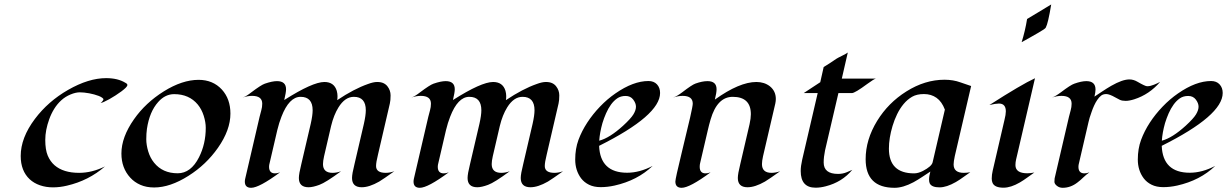

<svg xmlns="http://www.w3.org/2000/svg" viewBox="-20 -849 5611 878"><path d="M439.9 -377.9Q443.4 -379.9 448.2 -386Q453.1 -392.1 453.1 -395Q453.1 -397.9 447 -402.3Q440.9 -406.7 431.4 -410.4Q421.9 -414.1 410.4 -417.2Q398.9 -420.4 387.7 -422.4Q363.3 -426.8 344.7 -426.8Q326.2 -426.8 302.5 -417Q278.8 -407.2 260.3 -390.4Q241.7 -373.5 227.8 -351.1Q213.9 -328.6 205.1 -303.7Q187 -253.9 187 -209.2Q187 -164.6 198.2 -137.7Q209.5 -110.8 229.5 -93.3Q269.5 -58.6 341.8 -58.6Q400.4 -58.6 460 -87.9Q385.3 -22.9 286.1 0Q253.9 7.8 222.2 7.8Q190.4 7.8 162.8 -1.7Q135.3 -11.2 115.7 -29.3Q74.7 -67.9 74.7 -135.7Q74.7 -218.8 139.6 -305.2Q200.2 -385.7 291.5 -438Q385.3 -491.7 465.3 -491.7Q519 -491.7 553.7 -470.2Q562.5 -465.8 562.5 -460.4Q562.5 -455.1 554.7 -447.5Q546.9 -439.9 534.9 -430.9Q522.9 -421.9 508.3 -412.6Q493.7 -403.3 480 -395.5Q449.7 -378.9 439.9 -377.9Z M685.1 8.3Q649.4 8.3 622.1 -3.7Q594.7 -15.6 575.7 -36.6Q535.2 -80.6 535.2 -147Q535.2 -221.7 592.8 -303.7Q645.5 -378.9 729 -431.2Q813.5 -483.9 888.2 -483.9Q953.6 -483.9 994.6 -439.5Q1033.7 -396.5 1033.7 -329.6Q1033.7 -254.4 976.6 -172.9Q922.4 -95.7 841.8 -44.9Q757.8 8.3 685.1 8.3ZM920.9 -264.6Q920.9 -290 911.6 -319.6Q902.3 -349.1 884.3 -371.1Q844.7 -418.5 776.4 -418.5Q735.4 -418.5 703.6 -382.8Q663.6 -338.4 651.9 -259.8Q648.9 -238.3 648.9 -212.4Q648.9 -186.5 657.7 -157Q666.5 -127.4 684.6 -105Q723.6 -56.6 792.5 -56.6Q853 -56.6 890.1 -129.9Q920.9 -190.9 920.9 -264.6Z M1279.8 -391.6Q1409.7 -474.1 1463.4 -474.1Q1507.8 -474.1 1520 -433.6Q1523.4 -420.9 1523.4 -409.7Q1523.4 -398.4 1522 -391.1Q1598.6 -442.4 1662.6 -464.8Q1687.5 -474.1 1704.6 -474.1Q1721.7 -474.1 1732.9 -469Q1744.1 -463.9 1751.5 -454.6Q1766.1 -436 1766.1 -412.8Q1766.1 -389.6 1762.7 -375.5L1708.5 -142.1Q1699.7 -106.9 1699.7 -89.8Q1699.7 -58.6 1744.1 -58.6Q1762.2 -58.6 1783.2 -65.9Q1733.4 -30.3 1713.9 -18.6Q1668.5 7.3 1634.3 7.3Q1589.8 7.3 1589.8 -35.2Q1589.8 -53.7 1601.1 -98.6L1644 -282.7Q1652.8 -321.8 1652.8 -344.7Q1652.8 -406.2 1598.1 -406.2Q1557.6 -406.2 1527.8 -357.9Q1506.3 -323.2 1494.1 -272.9L1461.9 -134.3Q1457 -112.3 1457 -98.6Q1457 -58.6 1501 -58.6Q1519.5 -58.6 1539.6 -65.9Q1470.2 -14.6 1440.4 -3.7Q1410.6 7.3 1391.1 7.3Q1346.7 7.3 1346.7 -35.2Q1346.7 -53.7 1357.9 -98.6L1400.9 -282.7Q1409.7 -321.8 1409.7 -344.7Q1409.7 -406.2 1354.5 -406.2Q1302.2 -406.2 1267.1 -315.4Q1256.3 -288.1 1248 -253.9L1212.9 -103Q1210.4 -94.2 1210.4 -86.4Q1210.4 -56.2 1237.8 -56.2Q1248.5 -56.2 1260.7 -61Q1165 9.8 1128.4 9.8Q1099.6 9.8 1099.6 -18.6Q1099.6 -25.4 1101.6 -33.2L1167 -314.5Q1170.4 -329.1 1174.8 -344.2Q1179.2 -359.4 1179.2 -375Q1179.2 -410.6 1132.8 -410.6Q1111.8 -410.6 1089.4 -402.8Q1106 -408.2 1129.4 -426.8Q1173.8 -460.4 1190.9 -466.3Q1224.6 -478 1246.6 -478Q1288.1 -478 1288.1 -440.9Q1288.1 -426.3 1279.8 -391.6Z M2051.3 -391.6Q2181.2 -474.1 2234.9 -474.1Q2279.3 -474.1 2291.5 -433.6Q2294.9 -420.9 2294.9 -409.7Q2294.9 -398.4 2293.5 -391.1Q2370.1 -442.4 2434.1 -464.8Q2459 -474.1 2476.1 -474.1Q2493.2 -474.1 2504.4 -469Q2515.6 -463.9 2522.9 -454.6Q2537.6 -436 2537.6 -412.8Q2537.6 -389.6 2534.2 -375.5L2480 -142.1Q2471.2 -106.9 2471.2 -89.8Q2471.2 -58.6 2515.6 -58.6Q2533.7 -58.6 2554.7 -65.9Q2504.9 -30.3 2485.4 -18.6Q2439.9 7.3 2405.8 7.3Q2361.3 7.3 2361.3 -35.2Q2361.3 -53.7 2372.6 -98.6L2415.5 -282.7Q2424.3 -321.8 2424.3 -344.7Q2424.3 -406.2 2369.6 -406.2Q2329.1 -406.2 2299.3 -357.9Q2277.8 -323.2 2265.6 -272.9L2233.4 -134.3Q2228.5 -112.3 2228.5 -98.6Q2228.5 -58.6 2272.5 -58.6Q2291 -58.6 2311 -65.9Q2241.7 -14.6 2211.9 -3.7Q2182.1 7.3 2162.6 7.3Q2118.2 7.3 2118.2 -35.2Q2118.2 -53.7 2129.4 -98.6L2172.4 -282.7Q2181.2 -321.8 2181.2 -344.7Q2181.2 -406.2 2126 -406.2Q2073.7 -406.2 2038.6 -315.4Q2027.8 -288.1 2019.5 -253.9L1984.4 -103Q1981.9 -94.2 1981.9 -86.4Q1981.9 -56.2 2009.3 -56.2Q2020 -56.2 2032.2 -61Q1936.5 9.8 1899.9 9.8Q1871.1 9.8 1871.1 -18.6Q1871.1 -25.4 1873 -33.2L1938.5 -314.5Q1941.9 -329.1 1946.3 -344.2Q1950.7 -359.4 1950.7 -375Q1950.7 -410.6 1904.3 -410.6Q1883.3 -410.6 1860.8 -402.8Q1877.4 -408.2 1900.9 -426.8Q1945.3 -460.4 1962.4 -466.3Q1996.1 -478 2018.1 -478Q2059.6 -478 2059.6 -440.9Q2059.6 -426.3 2051.3 -391.6Z M2998.5 -423.8Q2998.5 -321.3 2719.7 -182.1Q2724.6 -59.1 2848.1 -59.1Q2904.3 -59.1 2964.4 -90.3Q2895 -23.9 2790.5 -0.5Q2757.8 6.8 2726.8 6.8Q2695.8 6.8 2673.6 -4.2Q2651.4 -15.1 2637.2 -33.7Q2610.4 -69.8 2610.4 -119.4Q2610.4 -168.9 2625.2 -209.2Q2640.1 -249.5 2665.3 -288.1Q2690.4 -326.7 2723.6 -361.3Q2756.8 -396 2794.4 -421.9Q2876 -478.5 2945.3 -478.5Q2970.2 -478.5 2984.4 -463.1Q2998.5 -447.8 2998.5 -423.8ZM2734.9 -286.1Q2722.7 -242.7 2720.2 -205.6Q2768.1 -218.3 2829.1 -273.9Q2864.7 -306.6 2876.5 -325.9Q2888.2 -345.2 2888.2 -361.1Q2888.2 -377 2875.7 -393.6Q2863.3 -410.2 2840.8 -410.2Q2818.4 -410.2 2802.5 -399.2Q2786.6 -388.2 2773.9 -370.6Q2761.2 -353 2751.5 -330.8Q2741.7 -308.6 2734.9 -286.1Z M3464.4 -98.6Q3464.4 -58.6 3508.3 -58.6Q3526.4 -58.6 3547.4 -65.9Q3497.6 -30.3 3478 -18.6Q3432.6 7.3 3398.4 7.3Q3354 7.3 3354 -35.2Q3354 -53.7 3365.2 -98.6L3407.7 -281.2Q3413.6 -308.1 3413.6 -326.7Q3413.6 -406.2 3330.6 -406.2Q3259.8 -406.2 3229.5 -302.7Q3221.7 -275.9 3216.8 -253.9L3181.6 -103Q3179.7 -95.7 3179.7 -86.4Q3179.7 -56.2 3206.5 -56.2Q3217.3 -56.2 3229.5 -61Q3133.8 9.8 3097.2 9.8Q3068.4 9.8 3068.4 -19Q3068.4 -31.7 3097.2 -149.9Q3126 -268.1 3135.7 -311Q3147.9 -364.7 3147.9 -375Q3147.9 -410.6 3101.6 -410.6Q3080.6 -410.6 3058.1 -402.8Q3076.7 -409.2 3100.1 -427.2Q3144.5 -461.4 3160.2 -466.8Q3191.4 -478 3215.3 -478Q3256.8 -478 3256.8 -440.9Q3256.8 -424.8 3249 -393.6Q3361.3 -474.1 3439 -474.1Q3475.6 -474.1 3501 -454.1Q3527.8 -432.1 3527.8 -396.5Q3527.8 -386.7 3525.4 -375.5L3469.2 -134.3Q3464.4 -112.3 3464.4 -98.6Z M3709.5 9.3Q3641.6 9.3 3641.6 -66.9Q3641.6 -89.4 3648.4 -119.1L3719.2 -423.3H3655.3Q3674.3 -436 3693.1 -448.2Q3711.9 -460.4 3731 -473.1L3746.6 -542.5Q3776.9 -561 3791 -571Q3805.2 -581.1 3813.7 -585.4Q3822.3 -589.8 3831.1 -594.2Q3853.5 -605.5 3856.9 -608.9L3829.6 -489.7H3985.8Q3977.5 -488.3 3946.8 -465.8Q3889.6 -423.3 3875.5 -423.3H3814L3752.9 -161.6Q3746.6 -131.3 3746.6 -106Q3746.6 -53.7 3812.5 -53.7Q3834 -53.7 3852.3 -61.5Q3870.6 -69.3 3877.4 -72.3Q3830.6 -16.1 3755.9 2.9Q3731.9 9.3 3709.5 9.3Z M4070.8 9.8Q3938.5 9.8 3938.5 -121.1Q3938.5 -210.4 3991.2 -296.4Q4042 -378.9 4124.5 -430.7Q4209.5 -484.4 4299.3 -484.4Q4338.9 -484.4 4371.8 -472.4Q4404.8 -460.4 4420.9 -455.6L4346.2 -135.3Q4340.8 -109.9 4340.8 -97.2Q4340.8 -58.6 4387.7 -58.6Q4402.8 -58.6 4417 -61.5Q4401.9 -51.3 4385.3 -39.1Q4368.7 -26.9 4351.1 -16.6Q4308.6 7.8 4276.4 7.8Q4241.2 7.8 4231.9 -9.8Q4228.5 -17.1 4228.5 -27.3Q4228.5 -43.5 4234.4 -64.5Q4216.3 -52.7 4197 -39.8Q4177.7 -26.9 4157.2 -15.6Q4109.4 9.8 4070.8 9.8ZM4044.9 -169.4Q4044.9 -56.2 4160.2 -56.2Q4178.7 -56.2 4200.7 -67.4Q4239.7 -87.9 4244.6 -106L4300.8 -347.7Q4287.1 -384.3 4262.7 -401.6Q4238.3 -418.9 4205.3 -418.9Q4172.4 -418.9 4150.9 -406.5Q4129.4 -394 4112.3 -373.5Q4095.2 -353 4082.5 -326.9Q4069.8 -300.8 4061.5 -272.9Q4044.9 -217.3 4044.9 -169.4Z M4787.1 -828.6Q4772.9 -742.2 4762.2 -722.7Q4759.3 -716.8 4728.8 -699.5Q4698.2 -682.1 4686.5 -675.3Q4660.6 -660.6 4651.9 -656.2Q4668 -707.5 4676.8 -762.2ZM4579.6 -339.8Q4579.6 -375.5 4547.9 -375.5Q4533.2 -375.5 4504.4 -368.7Q4651.4 -462.9 4712.9 -491.2L4632.8 -146.5Q4629.9 -133.8 4626.7 -120.6Q4623.5 -107.4 4623.5 -94.2Q4623.5 -56.6 4678.2 -56.6Q4691.9 -56.6 4710 -60.1Q4694.3 -49.3 4677.7 -37.1Q4661.1 -24.9 4643.6 -14.6Q4602.5 9.3 4568.8 9.3Q4528.8 9.3 4519 -12.2Q4515.1 -21 4515.1 -32.2Q4515.1 -49.8 4519.5 -68.4L4573.2 -299.8Q4579.6 -325.2 4579.6 -339.8Z M4947.8 -478Q4989.7 -478 4989.7 -439.5Q4989.7 -427.7 4984.9 -407.2Q5000.5 -417.5 5020.5 -430.9Q5040.5 -444.3 5061.5 -456.5Q5112.8 -485.8 5144.5 -485.8Q5163.6 -485.8 5181.6 -475.1Q5216.8 -454.6 5225.8 -454.6Q5234.9 -454.6 5242.4 -456.8Q5250 -459 5257.8 -461.9Q5272.5 -467.8 5285.2 -474.6Q5235.8 -417 5167 -395Q5144 -387.7 5127.4 -387.7Q5110.8 -387.7 5100.8 -392.6Q5090.8 -397.5 5080.6 -403.3Q5053.2 -418.9 5038.8 -418.9Q5024.4 -418.9 5015.1 -411.6Q5005.9 -404.3 4997.8 -392.3Q4989.7 -380.4 4983.2 -366Q4976.6 -351.6 4971.7 -336.9Q4960.9 -307.1 4957.5 -290L4914.1 -103Q4911.6 -94.2 4911.6 -86.4Q4911.6 -56.2 4939 -56.2Q4949.7 -56.2 4961.9 -61Q4946.3 -49.8 4933.6 -37.4Q4920.9 -24.9 4907.2 -14.6Q4876 9.8 4839.4 9.8Q4824.2 9.8 4813 0.7Q4801.8 -8.3 4801.8 -17.6Q4801.8 -28.3 4802.7 -33.2L4868.2 -314.5Q4871.6 -329.1 4876 -344.2Q4880.4 -359.4 4880.4 -375Q4880.4 -410.6 4834 -410.6Q4813 -410.6 4790.5 -402.8Q4806.2 -408.2 4830.6 -426.3Q4876 -460.9 4892.6 -466.3Q4925.3 -478 4947.8 -478Z M5571.3 -423.8Q5571.3 -321.3 5292.5 -182.1Q5297.4 -59.1 5420.9 -59.1Q5477.1 -59.1 5537.1 -90.3Q5467.8 -23.9 5363.3 -0.5Q5330.6 6.8 5299.6 6.8Q5268.6 6.8 5246.3 -4.2Q5224.1 -15.1 5210 -33.7Q5183.1 -69.8 5183.1 -119.4Q5183.1 -168.9 5198 -209.2Q5212.9 -249.5 5238 -288.1Q5263.2 -326.7 5296.4 -361.3Q5329.6 -396 5367.2 -421.9Q5448.7 -478.5 5518.1 -478.5Q5543 -478.5 5557.1 -463.1Q5571.3 -447.8 5571.3 -423.8ZM5307.6 -286.1Q5295.4 -242.7 5293 -205.6Q5340.8 -218.3 5401.9 -273.9Q5437.5 -306.6 5449.2 -325.9Q5460.9 -345.2 5460.9 -361.1Q5460.9 -377 5448.5 -393.6Q5436 -410.2 5413.6 -410.2Q5391.1 -410.2 5375.2 -399.2Q5359.4 -388.2 5346.7 -370.6Q5334 -353 5324.2 -330.8Q5314.5 -308.6 5307.6 -286.1Z"/></svg>

Font: Fondamento
Style: Italic
Weight: 400
Italic angle: -12°
Version: Version 1.000